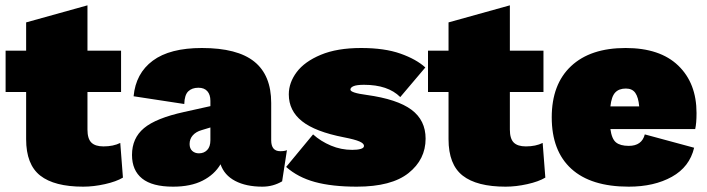

<svg xmlns="http://www.w3.org/2000/svg" viewBox="-20 -690 2652 720"><path d="M441 -24Q416 -9 373.5 0.5Q331 10 292 10Q184 10 131 -31.5Q78 -73 78 -168V-345H1V-500H78V-606L308 -670V-500H434V-345H308V-204Q308 -170 322.5 -155.5Q337 -141 368 -141Q405 -141 431 -154Z M1056 -127 1038 -10Q1004 10 964 10Q903 10 862 -11.5Q821 -33 807 -74Q784 -35 739.5 -12.5Q695 10 629 10Q551 10 513 -20.5Q475 -51 475 -109Q475 -172 520 -209.5Q565 -247 670 -270L769 -292V-312Q769 -335 757.5 -348Q746 -361 724 -361Q700 -361 686 -347.5Q672 -334 671 -300L481 -329Q489 -415 553 -462.5Q617 -510 737 -510Q870 -510 933.5 -459Q997 -408 997 -304V-164Q997 -123 1031 -123Q1048 -123 1056 -127ZM769 -164V-212L736 -202Q715 -196 703 -182.5Q691 -169 691 -150Q691 -133 701 -124Q711 -115 726 -115Q745 -115 757 -127.5Q769 -140 769 -164Z M1053 -64 1154 -186Q1183 -160 1221 -144Q1259 -128 1301 -128Q1320 -128 1332.5 -131.5Q1345 -135 1345 -143Q1345 -152 1328 -159.5Q1311 -167 1270 -175Q1162 -196 1112.5 -235.5Q1063 -275 1063 -336Q1063 -380 1092.5 -419.5Q1122 -459 1183 -484.5Q1244 -510 1334 -510Q1422 -510 1481.5 -489Q1541 -468 1575 -437L1481 -326Q1435 -372 1345 -372Q1318 -372 1306 -367Q1294 -362 1294 -354Q1294 -342 1355 -334Q1470 -318 1523 -278.5Q1576 -239 1576 -170Q1576 -92 1512 -41Q1448 10 1318 10Q1225 10 1161 -7.5Q1097 -25 1053 -64Z M2025 -24Q2000 -9 1957.5 0.5Q1915 10 1876 10Q1768 10 1715 -31.5Q1662 -73 1662 -168V-345H1585V-500H1662V-606L1892 -670V-500H2018V-345H1892V-204Q1892 -170 1906.5 -155.5Q1921 -141 1952 -141Q1989 -141 2015 -154Z M2587 -206H2269Q2274 -169 2290 -156Q2306 -143 2338 -143Q2387 -143 2398 -186L2583 -136Q2566 -64 2499.5 -27Q2433 10 2338 10Q2196 10 2122.5 -57Q2049 -124 2049 -250Q2049 -374 2121.5 -442Q2194 -510 2326 -510Q2455 -510 2523.5 -444Q2592 -378 2592 -266Q2592 -228 2587 -206ZM2269 -291H2377Q2374 -325 2362.5 -341.5Q2351 -358 2327 -358Q2301 -358 2287 -343Q2273 -328 2269 -291Z"/></svg>

Font: Work Sans Black
Style: Regular
Weight: 900
Designer: Wei Huang
Foundry: Wei Huang
Version: Version 1.500